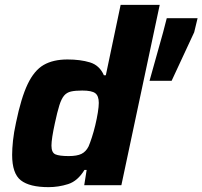

<svg xmlns="http://www.w3.org/2000/svg" viewBox="-20 -763 834 791"><path d="M180 8Q102 8 66 -20Q30 -48 30 -125Q30 -150 33.5 -183.5Q37 -217 46 -258Q67 -360 94 -416.5Q121 -473 160 -495.5Q199 -518 258 -518Q311 -518 350.5 -506Q390 -494 408 -453H416L477 -743H638L480 0H327L337 -63H328Q300 -17 260.5 -4.5Q221 8 180 8ZM263 -120Q297 -120 315.5 -129Q334 -138 345 -160Q351 -174 358.5 -197Q366 -220 372.5 -247Q379 -274 383 -299Q387 -324 387 -339Q387 -368 372.5 -379Q358 -390 319 -390Q290 -390 272.5 -386Q255 -382 244 -369Q233 -356 224.5 -329Q216 -302 206 -255Q192 -191 192 -163Q192 -134 208.5 -127Q225 -120 263 -120ZM596 -430 652 -630 667 -688H794L780 -630L687 -430Z"/></svg>

Font: Saira
Style: Bold Italic
Weight: 700
Italic angle: -12°
Designer: Hector Gatti with collaboration of the Omnibus-Type team
Foundry: Omnibus-Type
Version: Version 1.100; ttfautohint (v1.8.3)